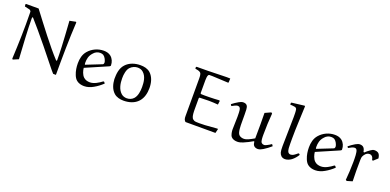

<svg xmlns="http://www.w3.org/2000/svg" viewBox="-3 -1513 4772 2347"><g transform="rotate(20 2383.0 -340.0)"><path d="M704 -694 624 -678C645 -374 648 -275 648 -173C648 -171 647 -165 642 -165C638 -165 634 -170 631 -173C514 -299 352 -514 219 -690H57L49 -683L53 -656C74 -651 116 -641 117 -641C123 -640 128 -635 132 -630C138 -624 138 -616 138 -608C142 -407 136 -205 126 -4L135 5L205 -25C194 -199 181 -418 181 -547C181 -553 181 -562 187 -564C191 -565 196 -559 199 -555C249 -499 331 -404 433 -278L592 -80C622 -42 636 -26 659 0H695C695 -227 697 -459 710 -686Z M1027 -396C1048 -422 1078 -438 1111 -438C1130 -438 1143 -435 1155 -428C1179 -412 1195 -379 1201 -354C1202 -351 1202 -347 1202 -344C1202 -328 1195 -320 1189 -318L987 -238L983 -242C982 -248 981 -254 981 -260C981 -309 988 -354 1027 -396ZM1267 -319C1274 -322 1284 -327 1287 -332C1288 -333 1288 -336 1288 -340C1288 -382 1271 -423 1238 -450C1212 -471 1179 -478 1146 -478C1070 -478 998 -445 949 -388C910 -343 898 -284 898 -226C898 -177 905 -126 924 -80C933 -57 946 -34 966 -18C994 4 1029 12 1064 12C1106 12 1147 -2 1183 -23C1223 -45 1259 -73 1292 -104L1279 -122L1268 -124C1245 -106 1221 -91 1196 -78C1170 -65 1143 -56 1114 -56C1084 -56 1054 -64 1032 -85C1002 -113 988 -164 985 -197Z M1478 -316C1484 -341 1492 -365 1510 -384C1536 -412 1574 -426 1604 -426C1631 -426 1658 -419 1678 -400C1728 -356 1736 -284 1736 -220C1736 -193 1734 -166 1728 -139C1722 -112 1712 -85 1693 -64C1670 -39 1639 -27 1605 -27C1578 -27 1552 -36 1533 -53C1482 -98 1470 -173 1470 -239C1470 -265 1472 -291 1478 -316ZM1578 14C1648 14 1720 -6 1767 -59C1811 -108 1825 -174 1825 -239C1825 -306 1808 -377 1757 -424C1721 -456 1674 -465 1627 -465C1557 -465 1486 -443 1439 -391C1391 -339 1384 -265 1384 -196C1388 -133 1405 -69 1453 -26C1486 4 1534 14 1578 14Z M2680 -336 2686 -384 2680 -391C2603 -385 2483 -383 2444 -386C2437 -387 2434 -391 2434 -398V-564C2434 -587 2437 -619 2445 -631C2448 -636 2453 -639 2458 -640H2498C2505 -640 2638 -634 2707 -630L2711 -637L2713 -687C2700 -688 2685 -688 2667 -688C2596 -688 2495 -682 2425 -682L2277 -681L2270 -674L2271 -654C2292 -651 2322 -644 2330 -638C2337 -633 2345 -628 2347 -622C2356 -602 2356 -572 2356 -558V-66C2356 -52 2357 -37 2362 -25C2367 -15 2373 -5 2382 0H2770L2783 -53L2778 -58C2614 -44 2591 -44 2544 -44C2516 -44 2490 -45 2478 -50C2466 -56 2454 -64 2448 -76C2434 -101 2433 -150 2433 -188V-327C2433 -334 2436 -338 2443 -339C2461 -340 2524 -342 2562 -342C2601 -342 2641 -339 2680 -336Z M3472 -105 3464 -107C3447 -95 3432 -85 3414 -77C3403 -71 3390 -65 3377 -65C3365 -65 3353 -70 3344 -79C3328 -95 3328 -145 3328 -181C3328 -273 3332 -366 3340 -459L3327 -470L3250 -435C3253 -381 3251 -212 3250 -104C3225 -89 3204 -78 3178 -66C3160 -58 3140 -51 3119 -51C3096 -51 3072 -58 3056 -74C3029 -101 3029 -185 3029 -244C3029 -296 3029 -379 3027 -399C3025 -419 3023 -439 3009 -453C2997 -465 2979 -468 2963 -468C2944 -468 2926 -459 2909 -450C2880 -434 2853 -415 2827 -395L2840 -375C2863 -388 2897 -405 2911 -405C2923 -405 2933 -403 2939 -396C2952 -382 2956 -366 2956 -275C2956 -246 2952 -145 2952 -112C2952 -91 2957 -42 2977 -19C2996 3 3029 10 3057 10C3082 10 3107 3 3130 -7C3170 -24 3208 -43 3245 -65L3253 -64C3255 -45 3258 -24 3272 -10C3285 3 3304 8 3322 8C3346 8 3368 -4 3389 -16C3422 -36 3453 -60 3483 -86Z M3808 -112C3793 -99 3778 -87 3762 -77C3751 -70 3736 -65 3722 -65C3708 -66 3697 -71 3689 -83C3680 -98 3678 -115 3676 -132C3674 -157 3674 -217 3674 -259C3674 -399 3684 -539 3688 -679L3682 -686L3517 -666L3511 -661V-638C3531 -637 3552 -636 3571 -632C3584 -630 3595 -621 3598 -608C3603 -584 3603 -541 3603 -508L3596 -130C3596 -52 3603 -33 3626 -8C3639 5 3659 11 3678 11C3707 10 3735 -2 3759 -19C3788 -41 3811 -69 3830 -100L3819 -112Z M4033 -396C4054 -422 4084 -438 4117 -438C4136 -438 4149 -435 4161 -428C4185 -412 4201 -379 4207 -354C4208 -351 4208 -347 4208 -344C4208 -328 4201 -320 4195 -318L3993 -238L3989 -242C3988 -248 3987 -254 3987 -260C3987 -309 3994 -354 4033 -396ZM4273 -319C4280 -322 4290 -327 4293 -332C4294 -333 4294 -336 4294 -340C4294 -382 4277 -423 4244 -450C4218 -471 4185 -478 4152 -478C4076 -478 4004 -445 3955 -388C3916 -343 3904 -284 3904 -226C3904 -177 3911 -126 3930 -80C3939 -57 3952 -34 3972 -18C4000 4 4035 12 4070 12C4112 12 4153 -2 4189 -23C4229 -45 4265 -73 4298 -104L4285 -122L4274 -124C4251 -106 4227 -91 4202 -78C4176 -65 4149 -56 4120 -56C4090 -56 4060 -64 4038 -85C4008 -113 3994 -164 3991 -197Z M4695 -339 4749 -388C4747 -410 4740 -435 4726 -449C4712 -463 4689 -467 4670 -467C4652 -467 4637 -457 4623 -448C4600 -433 4579 -415 4560 -397L4550 -401C4547 -421 4541 -442 4527 -456C4514 -469 4496 -473 4478 -473C4459 -473 4441 -463 4423 -454C4395 -438 4368 -418 4343 -398L4355 -381C4380 -395 4410 -412 4433 -412C4444 -412 4454 -407 4460 -397C4476 -372 4476 -296 4476 -243C4475 -163 4471 -76 4464 -6L4479 3L4549 -18C4545 -110 4546 -201 4547 -294C4548 -308 4548 -328 4553 -340C4565 -367 4589 -402 4630 -402C4643 -402 4655 -397 4664 -388C4675 -376 4680 -360 4683 -344Z"/></g></svg>

Font: Neo Euler
Style: Euler
Weight: 500
Designer: Hermann Zapf
Version: Version 000.002